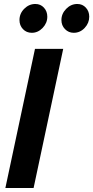

<svg xmlns="http://www.w3.org/2000/svg" viewBox="-20 -946 469 966"><path d="M7 0 156 -700H298L149 0ZM140 -781Q113 -781 95.5 -799.5Q78 -818 78 -845Q78 -878 102 -902Q126 -926 158 -926Q184 -926 201 -907.5Q218 -889 218 -862Q218 -830 194.5 -805.5Q171 -781 140 -781ZM351 -781Q325 -781 307 -799.5Q289 -818 289 -845Q289 -877 313 -901.5Q337 -926 369 -926Q395 -926 412 -907.5Q429 -889 429 -862Q429 -830 406 -805.5Q383 -781 351 -781Z"/></svg>

Font: Red Hat Display
Style: Bold Italic
Weight: 700
Italic angle: -12°
Designer: Pentagram, MCKL
Foundry: Pentagram, MCKL
Version: Version 1.023; ttfautohint (v1.8.3)